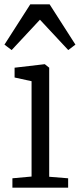

<svg xmlns="http://www.w3.org/2000/svg" viewBox="-26 -862 366 882"><path d="M31 0V-43L119 -51V-489L41 -506V-551L178 -567H180L200 -551V-50L287 -43V0ZM27.5 -632 -5.5 -657 113 -842H202L320.5 -657L287.5 -632L157.5 -771.5Z"/></svg>

Font: Merriweather Light
Style: Regular
Weight: 300
Designer: Eben Sorkin
Foundry: Eben Sorkin
Version: Version 2.100